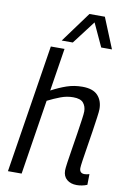

<svg xmlns="http://www.w3.org/2000/svg" viewBox="-103 -1021 723 1091"><g transform="rotate(10 258.0 -475.0)"><path d="M423 -89Q423 -59 452 -59Q465 -59 480 -64L479 -2Q465 4 449 7Q433 10 419 10Q384 10 362 -8.5Q340 -27 340 -61Q340 -73 345 -108Q350 -143 357.5 -188.5Q365 -234 372 -280Q379 -326 384 -361Q389 -396 389 -409Q389 -439 372.5 -458.5Q356 -478 314 -478Q277 -478 241.5 -464.5Q206 -451 168 -432L100 0H21L138 -740H217L178 -493Q223 -517 265 -531.5Q307 -546 355 -546Q416 -546 444 -516Q472 -486 472 -437Q472 -424 467 -388Q462 -352 455 -305.5Q448 -259 440.5 -213.5Q433 -168 428 -133.5Q423 -99 423 -89ZM193 -784 322 -960H411L483 -784H421L359 -918L257 -784Z"/></g></svg>

Font: Georama
Style: Italic
Weight: 400
Italic angle: -9°
Designer: Jean-Baptiste Levee
Foundry: Production Type
Version: Version 1.000